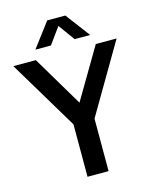

<svg xmlns="http://www.w3.org/2000/svg" viewBox="-160 -1038 901 1127"><g transform="rotate(-15 290.0 -474.0)"><path d="M229 0V-318.5L-23.5 -740H113L296 -432.5L477.5 -740H604L357 -319V0ZM126.5 -800 238 -948H348L459.5 -800H365L293 -899.5L221 -800Z"/></g></svg>

Font: Encode Sans SmCnd SmBold
Style: Regular
Weight: 600
Width: 4
Designer: Multiple Designers
Foundry: Impallari Type
Version: Version 3.002; ttfautohint (v1.8.3) -l 8 -r 50 -G 200 -x 14 